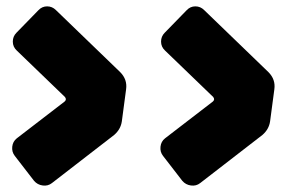

<svg xmlns="http://www.w3.org/2000/svg" viewBox="-20 -607 930 610"><path d="M33.3 -167.5Q20.7 -157.6 18.9 -140.9Q17.1 -124.3 27 -111.7L88.2 -32.5Q99 -19.9 115.6 -17.7Q132.3 -15.4 144.9 -25.3L342.8 -178.3Q363.5 -196.3 367.1 -221.5L380.6 -323.1Q385.1 -354.6 361.7 -378L157.5 -575.1Q145.8 -586.8 129.6 -586.8Q113.4 -586.8 101.7 -574.2L32.4 -503.1Q20.7 -491.4 20.7 -474.8Q20.7 -458.1 33.3 -446.4L186.3 -298.9Q192.6 -290.8 185.4 -284.5ZM504.3 -167.5Q491.7 -157.6 489.9 -140.9Q488.1 -124.3 498 -111.7L559.2 -32.5Q570 -19.9 586.6 -17.7Q603.3 -15.4 615.9 -25.3L813.8 -178.3Q834.5 -196.3 838.1 -221.5L851.6 -323.1Q856.1 -354.6 832.7 -378L628.5 -575.1Q616.8 -586.8 600.6 -586.8Q584.4 -586.8 572.7 -574.2L503.4 -503.1Q491.7 -491.4 491.7 -474.8Q491.7 -458.1 504.3 -446.4L657.3 -298.9Q663.6 -290.8 656.4 -284.5Z"/></svg>

Font: d puntillas B to tiptoe
Style: Regular
Weight: 400
Designer: deFharo
Foundry: deFharo.com
Version: Version 1.001 2012